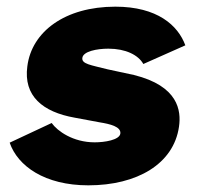

<svg xmlns="http://www.w3.org/2000/svg" viewBox="-20 -546 599 576"><path d="M245 10C391 10 501 -54 517 -166C524 -214 515 -288 382 -321L303 -338C252 -351 225 -354 227 -372C229 -392 271 -400 305 -400C357 -400 395 -381 410 -354L536 -410C514 -470 452 -526 326 -526C175 -526 75 -451 62 -347C50 -258 108 -210 204 -193L279 -179C310 -174 344 -166 341 -145C338 -126 294 -119 264 -119C199 -119 152 -153 135 -177L9 -118C33 -48 114 10 245 10Z"/></svg>

Font: United Sans Black
Style: Italic
Weight: 900
Italic angle: -8°
Designer: Pablo Impallari, Rodrigo Fuenzalida (Modified by Dan O. Williams)
Version: Version 1.000;PS 001.000;hotconv 1.0.88;makeotf.lib2.5.64775